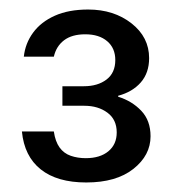

<svg xmlns="http://www.w3.org/2000/svg" viewBox="-20 -730 370 403"><path d="M161 -347Q100 -347 65.5 -374.5Q31 -402 26 -454H93Q96 -433 105 -420.5Q114 -408 128.5 -403Q143 -398 160 -398Q190 -398 207.5 -412.5Q225 -427 225 -452Q225 -479 205.5 -493.5Q186 -508 157 -508H111V-549H156Q185 -549 203.5 -563Q222 -577 222 -604Q222 -629 205 -643.5Q188 -658 159 -658Q131 -658 114.5 -645.5Q98 -633 93 -611H30Q33 -639 49.5 -661.5Q66 -684 95 -697Q124 -710 165 -710Q219 -710 256 -681Q293 -652 293 -608Q293 -577 275.5 -557Q258 -537 228 -529V-527Q257 -518 276.5 -497.5Q296 -477 296 -444Q296 -404 260 -375.5Q224 -347 161 -347Z"/></svg>

Font: DM Sans 9pt 36pt
Style: Regular
Weight: 400
Version: Version 4.004;gftools[0.9.30]